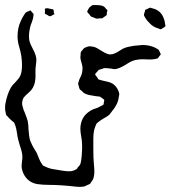

<svg xmlns="http://www.w3.org/2000/svg" viewBox="-47 -723 670 755"><path d="M318 -703H322H331Q352 -703 360 -698Q363 -697 366 -693Q369 -689 371 -687Q375 -685 375 -683Q376 -682 375 -680Q374 -678 374 -677Q373 -675 373 -670Q373 -665 372 -663L362 -656L355 -651H346Q343 -651 338.5 -650Q334 -649 332 -650Q330 -650 327 -651.5Q324 -653 322 -654Q314 -656 311 -658Q309 -659 304 -667Q297 -674 296 -676Q296 -679 298.5 -684Q301 -689 304 -693Q306 -694 310 -698Q314 -702 318 -703ZM524 -653 519 -663Q519 -667 520.5 -671.5Q522 -676 523 -679Q523 -683 524 -684Q526 -686 529 -686Q531 -687 534.5 -689Q538 -691 543 -693Q544 -693 553 -690Q568 -687 581 -676Q590 -667 595.5 -654.5Q601 -642 602 -630Q602 -629 603 -624.5Q604 -620 603 -619Q602 -618 599.5 -616.5Q597 -615 596 -614Q593 -613 591 -611Q589 -609 586 -608Q582 -608 576 -611Q557 -616 543 -630Q529 -644 524 -653ZM157 -687Q161 -687 162 -686Q165 -683 165 -672Q167 -670 167 -667Q166 -666 164.5 -666Q163 -666 162 -665Q153 -659 150 -659Q146 -659 136 -666Q135 -667 133.5 -667Q132 -667 131 -668Q129 -670 129.5 -674.5Q130 -679 130 -680Q130 -681 129.5 -684.5Q129 -688 130 -689Q132 -690 135.5 -690.5Q139 -691 143 -690ZM583 -515Q585 -511 585 -510Q585 -508 584 -507Q583 -506 582 -505Q580 -503 577 -498.5Q574 -494 572 -493L564 -491Q550 -489 543 -489L514 -490Q500 -490 486 -487Q470 -484 448 -469Q422 -453 405 -451Q400 -451 392 -453Q368 -456 362 -455L351 -451Q349 -450 345.5 -449.5Q342 -449 341 -448Q339 -446 338 -444.5Q337 -443 336 -442Q327 -433 327 -431Q327 -429 330.5 -425Q334 -421 335 -419L339 -412Q341 -410 347.5 -408.5Q354 -407 357 -406Q362 -405 376.5 -401.5Q391 -398 400 -391Q408 -385 414 -375Q420 -365 422 -355Q422 -349 420 -341Q417 -313 393 -285Q384 -273 384 -273Q378 -267 367 -261Q356 -255 349 -250Q347 -248 341 -244Q335 -240 332 -236Q331 -234 328 -226Q320 -208 320 -177V-138Q320 -100 322 -80Q324 -60 324 -49Q324 -31 319 -18L313 -9Q311 -7 310 -4.5Q309 -2 307 0Q305 1 301.5 2.5Q298 4 296 5Q293 6 290.5 7.5Q288 9 285 10Q271 13 252 11Q191 4 146 4Q120 4 100.5 1Q81 -2 67 -13Q54 -23 46.5 -38Q39 -53 38 -68Q38 -78 39.5 -87.5Q41 -97 41 -107Q41 -123 31 -151L24 -176Q22 -183 20 -199Q16 -224 13 -230Q10 -239 9 -240Q7 -243 4.5 -244.5Q2 -246 1 -247Q-10 -256 -17 -265Q-23 -271 -23 -271L-25 -282Q-27 -288 -27 -298Q-27 -309 -26 -314Q-19 -353 -4 -379Q3 -390 12 -398Q13 -400 22 -409.5Q31 -419 35 -431Q41 -449 39 -482Q38 -502 33 -522Q32 -526 27 -544Q22 -562 22 -580Q22 -614 35 -641Q42 -656 48 -665Q53 -673 55 -674Q56 -675 62 -678Q65 -678 68 -680Q71 -682 73 -682L78 -676Q84 -670 85 -668V-666Q85 -663 84 -658.5Q83 -654 83 -651Q81 -643 78.5 -636.5Q76 -630 74 -625Q67 -601 67 -581Q67 -568 69 -561Q71 -552 82 -531Q96 -505 96 -488Q96 -480 94.5 -470.5Q93 -461 93 -456Q92 -447 92.5 -434Q93 -421 92 -412Q90 -386 76 -369Q72 -364 53 -347L46 -339Q43 -334 41.5 -328Q40 -322 40 -317V-315Q40 -310 42 -304Q44 -294 52 -276Q60 -255 62 -247Q65 -231 65 -215Q67 -184 72 -169Q76 -159 80 -151.5Q84 -144 87 -139Q89 -135 92.5 -130Q96 -125 99 -118Q102 -111 106.5 -99.5Q111 -88 116 -81Q122 -72 122 -72Q124 -71 127.5 -69.5Q131 -68 133 -67Q147 -60 164.5 -57.5Q182 -55 186 -54Q217 -48 234 -50Q247 -53 254 -58Q256 -59 259 -65Q266 -72 268 -76Q272 -84 274 -107Q276 -133 276 -147Q276 -159 275 -167.5Q274 -176 273 -182Q269 -204 269 -216Q269 -233 275 -249Q286 -278 321 -294Q325 -295 332 -297.5Q339 -300 344 -303L356 -309L360 -312Q361 -313 361 -317Q361 -321 362 -323L363 -330Q363 -331 360 -333Q357 -335 356 -336L346 -343L329 -345Q324 -346 308.5 -348.5Q293 -351 282 -358Q282 -358 274 -366Q273 -367 270.5 -368.5Q268 -370 266 -373Q265 -375 264.5 -378Q264 -381 263 -383Q260 -392 260 -394Q260 -395 263 -404Q265 -412 269 -419Q273 -426 275 -434Q277 -442 277 -448Q279 -458 274 -474.5Q269 -491 269 -497L270 -509Q270 -515 271 -518Q272 -521 274.5 -523Q277 -525 278 -527Q283 -535 291 -537Q293 -538 297.5 -539.5Q302 -541 304 -541H306L315 -540L325 -538Q332 -536 349 -525Q365 -515 373 -512Q382 -509 383 -509H386Q396 -509 404 -513Q414 -517 424 -524Q436 -532 442 -534Q454 -539 480 -543Q510 -546 513 -546Q551 -546 577 -527Z"/></svg>

Font: Rubik-Burned
Style: Regular
Weight: 400
Designer: NaN (generative design), Hubert & Fischer (Rubik source font outlines)
Foundry: NaN, Hubert & Fischer
Version: Version 1.000